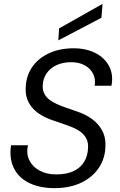

<svg xmlns="http://www.w3.org/2000/svg" viewBox="-20 -962 622 994"><path d="M262 12Q188 12 133.5 -13.5Q79 -39 53 -89Q27 -139 37 -210H125Q115 -166 132 -132Q149 -98 185.5 -78.5Q222 -59 271 -59Q325 -59 361.5 -76.5Q398 -94 416.5 -125.5Q435 -157 436 -199Q437 -226 426.5 -245.5Q416 -265 397.5 -279Q379 -293 354.5 -303Q330 -313 301.5 -322.5Q273 -332 245 -342Q177 -367 144 -408Q111 -449 113 -504Q114 -566 145 -612.5Q176 -659 232 -685.5Q288 -712 361 -712Q426 -712 474 -687.5Q522 -663 545 -619Q568 -575 557 -518H470Q476 -552 462 -580Q448 -608 418.5 -624Q389 -640 349 -640Q305 -640 272 -624.5Q239 -609 220.5 -581Q202 -553 201 -516Q201 -493 210 -476Q219 -459 235 -446.5Q251 -434 273.5 -423.5Q296 -413 323.5 -404Q351 -395 381 -384Q413 -373 439.5 -357Q466 -341 485.5 -319.5Q505 -298 516 -270.5Q527 -243 526 -208Q525 -143 492 -93.5Q459 -44 400 -16Q341 12 262 12ZM282 -753 286 -815 511 -942 505 -870Z"/></svg>

Font: DM Sans 20pt
Style: Italic
Weight: 400
Italic angle: -10°
Version: Version 4.004;gftools[0.9.30]